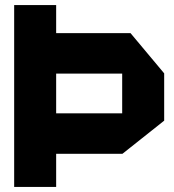

<svg xmlns="http://www.w3.org/2000/svg" viewBox="-20 -739 687 759"><path d="M36 0V-719H202V0ZM202 -131V-291H463V-131ZM463 -131V-448H629V-262L464 -131ZM202 -448V-608H496L629 -449V-448Z"/></svg>

Font: Foldit
Style: Bold
Weight: 700
Version: Version 1.003